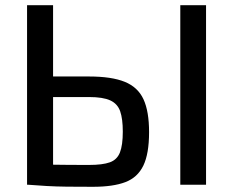

<svg xmlns="http://www.w3.org/2000/svg" viewBox="-20 -710 896 738"><path d="M322 -416Q409 -416 459.5 -395.5Q510 -375 531.5 -328.5Q553 -282 553 -202Q553 -119 531 -73.5Q509 -28 462 -10Q415 8 337 8Q279 8 237 7.5Q195 7 160 5Q125 3 87 0L100 -79Q123 -78 181.5 -77Q240 -76 322 -76Q374 -76 402 -86Q430 -96 441 -124Q452 -152 452 -204Q452 -253 442 -282Q432 -311 404 -324Q376 -337 322 -337H99V-416ZM184 -690V0H84V-690ZM772 -690V0H673V-690Z"/></svg>

Font: Exo 2 Medium
Style: Regular
Weight: 500
Designer: Natanael Gama
Foundry: Natanael Gama
Version: Version 2.010